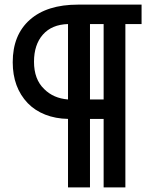

<svg xmlns="http://www.w3.org/2000/svg" viewBox="-20 -730 677 830"><path d="M100 -284Q131 -252 175.5 -234.5Q220 -217 274 -216V80H369V-216H428V80H522V-626H592V-710H317Q183 -710 109 -644.5Q35 -579 35 -461Q35 -352 100 -284ZM274 -626V-300Q211 -305 171 -345Q127 -387 127 -463Q127 -537 165.5 -580.5Q204 -624 274 -626ZM369 -300V-626H428V-300Z"/></svg>

Font: RT Raleway SemiBold
Style: Regular
Weight: 400
Designer: Matt McInerney, Pablo Impallari, Rodrigo Fuenzalida — Edited by Milan Moffatt in April 2016
Foundry: Matt McInerney, Pablo Impallari, Rodrigo Fuenzalida — Edited by Milan Moffatt in April 2016
Version: Version 3.001